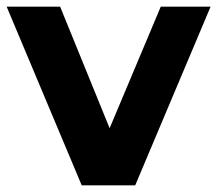

<svg xmlns="http://www.w3.org/2000/svg" viewBox="-28 -558 654 578"><path d="M606 -538 379 0H218L-8 -538H153L302 -172L456 -538Z"/></svg>

Font: Montserrat Alternates
Style: Bold
Weight: 700
Designer: Julieta Ulanovsky
Foundry: Julieta Ulanovsky
Version: Version 7.200